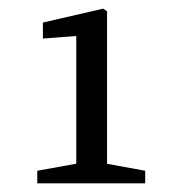

<svg xmlns="http://www.w3.org/2000/svg" viewBox="-20 -850 410 443"><path d="M66 -427V-456L160 -473H222L315 -456V-427ZM156 -427V-767L79 -761V-798L218 -830L227 -824V-427Z"/></svg>

Font: Source Serif 4 Variable
Style: Regular
Weight: 400
Designer: Frank Grießhammer
Foundry: Adobe
Version: Version 4.005;hotconv 1.1.0;makeotfexe 2.6.0